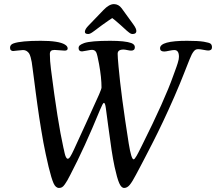

<svg xmlns="http://www.w3.org/2000/svg" viewBox="-20 -910 1072 953"><path d="M486.3 -785.2Q477.5 -778.8 466.6 -770.5Q455.6 -762.2 449.7 -757.8Q443.8 -753.4 437.3 -749Q430.7 -744.6 426 -742.9Q421.4 -741.2 417.5 -741.2Q399.9 -741.2 401.4 -753.9Q402.8 -766.1 418 -781.7L493.2 -859.9Q521.5 -889.6 545.4 -889.6Q568.4 -889.6 584 -868.7L641.6 -789.1Q658.2 -766.6 656.7 -753.9Q655.3 -741.2 637.7 -741.2Q633.8 -741.2 629.6 -742.9Q625.5 -744.6 619.6 -749.3Q613.8 -753.9 609.1 -757.8Q604.5 -761.7 595.2 -770.5Q585.9 -779.3 579.1 -785.2Q548.3 -812.5 537.1 -820.3Q525.9 -813.5 486.3 -785.2ZM839.8 -533.7Q841.8 -539.6 847.9 -555.9Q854 -572.3 856.2 -578.9Q858.4 -585.4 862.1 -596.7Q865.7 -607.9 866.9 -615.2Q868.2 -622.6 868.2 -628.4Q868.2 -661.6 845.2 -661.6Q836.4 -661.6 819.3 -658Q802.2 -654.3 795.4 -654.3Q774.4 -654.3 774.4 -670.4Q774.4 -707.5 908.2 -707.5Q963.4 -707.5 991.7 -702.9Q1020 -698.2 1026.1 -692.4Q1032.2 -686.5 1032.2 -675.3Q1032.2 -659.2 1013.2 -659.2Q1007.8 -659.2 990.2 -662.6Q972.7 -666 963.9 -666Q957 -666 951.7 -663.6Q946.3 -661.1 940.9 -654.1Q935.5 -647 931.4 -638.9Q927.2 -630.9 920.9 -615.2Q914.6 -599.6 908.7 -584.5Q902.8 -569.3 892.6 -543.7Q882.3 -518.1 872.6 -494.1Q858.4 -460.4 844.5 -428Q830.6 -395.5 815.9 -364Q801.3 -332.5 789.8 -307.6Q778.3 -282.7 763.2 -252.4Q748 -222.2 739.3 -204.6Q730.5 -187 715.1 -157.5Q699.7 -127.9 694.1 -116.9Q688.5 -106 673.1 -76.9Q657.7 -47.9 654.8 -42.5Q636.7 -7.8 624 7.6Q611.3 22.9 596.2 22.9Q582 22.9 571.5 -1.5Q561 -25.9 548.8 -82Q541 -118.2 533.7 -166Q526.4 -213.9 516.6 -288.6Q506.8 -363.3 505.4 -373Q502 -399.4 495.6 -399.4Q490.7 -399.4 476.6 -365.2Q398.9 -175.8 329.1 -42.5Q318.4 -22 314 -14.2Q309.6 -6.3 302 4.6Q294.4 15.6 287.8 19.3Q281.2 22.9 272.9 22.9Q256.3 22.9 245.8 -0.5Q235.4 -23.9 221.2 -82Q213.9 -111.8 207 -145Q200.2 -178.2 195.3 -203.4Q190.4 -228.5 184.1 -268.3Q177.7 -308.1 174.8 -326.4Q171.9 -344.7 165.5 -390.9Q159.2 -437 157.7 -448.5Q156.2 -460 149.4 -512.7Q142.6 -565.4 141.6 -571.8Q139.2 -591.3 137.5 -601.8Q135.7 -612.3 132.1 -625.7Q128.4 -639.2 123.8 -645.8Q119.1 -652.3 111.8 -657Q104.5 -661.6 94.2 -661.6Q87.4 -661.6 68.4 -659.2Q49.3 -656.7 44.9 -656.7Q39.1 -656.7 34.4 -660.6Q29.8 -664.6 29.8 -672.9Q29.8 -689 47.9 -694.8Q84.5 -707.5 182.1 -707.5Q271.5 -707.5 301.8 -689Q315.9 -680.7 315.9 -669.4Q315.9 -658.7 300.8 -658.7Q294.4 -658.7 276.1 -660.4Q257.8 -662.1 251 -662.1Q238.3 -662.1 232.9 -657.2Q227.5 -652.3 227.5 -641.6Q227.5 -608.4 232.9 -566.9Q266.1 -304.7 294.9 -176.3Q295.9 -172.9 297.4 -166Q298.8 -159.2 299.6 -155.3Q300.3 -151.4 302 -145.3Q303.7 -139.2 304.9 -135.7Q306.2 -132.3 308.1 -128.9Q310.1 -125.5 312 -123.8Q314 -122.1 316.4 -122.1Q322.3 -122.1 329.3 -133.3Q336.4 -144.5 347.2 -168Q356 -187.5 406 -296.1Q456.1 -404.8 471.7 -440.9Q483.9 -469.2 483.9 -475.6Q483.9 -524.9 471.7 -591.8Q462.9 -639.6 458 -649.4Q451.7 -662.6 436.5 -662.6Q429.7 -662.6 410.6 -658.7Q391.6 -654.8 387.2 -654.8Q370.1 -654.8 370.1 -671.4Q370.1 -680.2 376.7 -685.5Q383.3 -690.9 397.9 -696.3Q430.7 -707.5 526.9 -707.5Q601.1 -707.5 631.8 -696.3Q649.4 -689.5 649.4 -675.8Q649.4 -658.7 630.9 -658.7Q624.5 -658.7 612.1 -661.4Q599.6 -664.1 592.8 -664.1Q564 -664.1 564 -643.1Q564 -626.5 568.4 -579.6Q580.6 -440.4 619.1 -196.8Q631.8 -119.1 643.1 -119.1Q645.5 -119.1 649.2 -123.3Q652.8 -127.4 658 -136.5Q663.1 -145.5 666.5 -152.1Q669.9 -158.7 676.3 -171.4Q682.6 -184.1 684.6 -188Q797.4 -413.6 839.8 -533.7Z"/></svg>

Font: Cooper*
Style: Italic
Weight: 400
Italic angle: -7°
Designer: Owen Earl
Foundry: indestructible type*
Version: Version 0.001